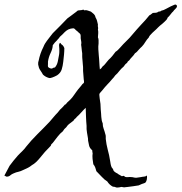

<svg xmlns="http://www.w3.org/2000/svg" viewBox="-45 -764 813 860"><path d="M748 -737.3Q747.1 -730.5 744.1 -728Q742.2 -726.6 738.3 -721.7Q734.9 -719.2 732.9 -715.8Q730 -711.4 725.6 -708Q723.1 -705.1 720.9 -702.1Q718.8 -699.2 716.3 -696.3Q712.4 -690.9 706.1 -685.5Q703.6 -678.2 700.2 -674.8L691.4 -666Q685.1 -659.7 681.6 -657.2Q679.2 -655.3 676.8 -653.3Q674.3 -651.4 671.9 -649.4Q667.5 -645.5 663.3 -641.4Q659.2 -637.2 655.3 -633.3Q647.5 -625.5 637.7 -617.2Q624 -604.5 621.1 -595.7Q613.3 -587.9 606.4 -576.7Q599.6 -564.9 590.8 -555.7Q585.9 -550.8 583.5 -548.8Q579.6 -545.4 576.2 -541Q572.3 -536.1 568.4 -532.2Q564.5 -528.3 559.6 -525.4Q554.2 -516.6 546.9 -509.3Q539.1 -501.5 534.2 -494.1Q526.4 -489.3 524.4 -482.4Q515.6 -477.1 508.8 -465.8Q497.6 -456.5 489.7 -446.3Q481.9 -435.5 470.7 -425.8Q465.8 -418 457 -409.2Q451.7 -402.8 446.3 -396.7Q440.9 -390.6 435.5 -385.3Q430.2 -379.9 424.8 -373.5Q419.4 -367.2 414.1 -360.4Q411.1 -356.4 407.2 -352.5Q403.3 -348.6 400.4 -343.8Q399.4 -339.8 400.4 -334Q401.4 -326.2 401.4 -324.2Q406.2 -298.3 406.2 -273.4Q407.2 -265.1 407.7 -256.8Q408.2 -248.5 408.7 -240.2Q409.7 -223.1 415 -211.9Q415 -198.2 419.4 -187Q423.3 -176.8 426.8 -163.1Q428.7 -158.7 428.7 -152.8V-141.6Q431.2 -117.7 437.5 -93.8Q440.9 -81.5 443.6 -69.1Q446.3 -56.6 448.2 -43.9Q449.2 -36.1 450.7 -28.8Q452.1 -21.5 455.1 -14.6Q461.9 -6.3 461.9 -4.9Q461.9 -3.9 462.9 -1Q464.8 2.9 470.2 6.8Q475.6 10.7 480.5 12.7Q486.3 17.6 491.7 20Q497.1 22.5 501 25.4Q508.8 22.5 510.7 24.4Q511.7 25.4 515.6 28.3Q521.5 30.3 529.3 29.3Q536.1 28.3 543.9 29.3Q548.8 29.3 553.7 30.8Q559.1 32.2 565.4 32.2L585.9 29.3Q589.8 28.3 593.8 27.8Q597.7 27.3 601.6 26.9Q609.9 25.9 613.3 21.5Q615.2 44.9 605.5 54.7Q601.6 56.2 597.9 57.6Q594.2 59.1 590.3 60.1Q584.5 62 576.2 66.4Q564 68.4 552 70.1Q540 71.8 528.3 73.2Q524.9 73.2 519 74.2Q513.2 75.2 510.7 75.2Q508.8 75.2 504.9 74.2Q501 73.2 499 73.2Q496.6 73.7 494.1 74.2Q491.7 74.7 489.3 75.2Q482.4 76.2 478.5 76.2Q473.1 74.7 470 73.7Q466.8 72.8 465.8 72.3Q463.9 71.8 460.9 72.3Q444.8 64 435.5 48.8Q421.9 40.5 410.2 27.3Q397.9 13.7 386.7 2.9Q384.8 -4.9 381.8 -13.2Q378.9 -21.5 373 -28.3Q371.1 -39.1 369.6 -52.2Q368.2 -65.4 370.1 -79.1Q368.2 -81.1 368.7 -84.5Q369.1 -86.9 368.2 -90.8Q356.4 -100.6 354 -112.3Q351.6 -124 349.6 -133.8Q349.6 -144.5 347.7 -152.3Q345.7 -161.1 344.7 -169.9L342.8 -185.5V-200.2Q341.8 -209.5 341.3 -219.2Q340.8 -229 340.3 -239.3L338.9 -281.2Q333.5 -276.4 328.6 -271Q323.7 -265.6 318.8 -260.3Q314 -254.9 309.1 -249.8Q304.2 -244.6 298.8 -240.2Q295.9 -235.4 291.5 -232.4Q287.1 -229.5 284.2 -223.6Q269.5 -212.9 263.2 -207.5Q256.8 -202.1 252 -194.3Q242.2 -186.5 236.3 -175.8Q224.6 -167 212.9 -151.9L191.4 -124Q187.5 -120.1 185.5 -118.2Q183.6 -116.2 182.6 -111.3Q176.8 -105 172.1 -100.1Q167.5 -95.2 163.6 -91.3Q160.2 -87.9 156.2 -83.5Q152.3 -79.1 148.4 -74.2L128.9 -50.8Q119.6 -39.6 107.4 -30.3Q102.5 -27.3 98.1 -24.4Q93.8 -21.5 88.9 -17.6Q85.4 -15.1 81.5 -13.2Q77.6 -11.2 73.7 -9.3L57.6 -2Q48.3 2.9 37.6 5.4Q27.3 7.3 15.6 12.7Q7.8 15.6 1 21.5Q-5.4 27.3 -15.6 27.3Q-17.1 25.9 -20.5 24.9Q-23.9 23.9 -25.4 22.5Q-19.5 10.7 -13.7 0.5Q-7.8 -9.8 -2 -21.5Q6.8 -33.2 15.6 -44.4Q24.4 -55.7 34.2 -66.4Q39.1 -71.8 44.2 -76.7Q49.3 -81.5 54.2 -86.4Q64.5 -96.2 73.2 -108.4Q78.6 -113.8 84 -121.1Q87.9 -125 89.4 -127.4Q90.8 -129.9 94.7 -133.8Q122.1 -163.1 149.9 -190.4Q176.8 -216.3 203.1 -249Q208 -253.9 213.4 -259.8Q218.8 -265.6 223.6 -272.5Q237.3 -284.7 245.1 -294.9Q249.5 -295.9 251.5 -299.3Q252.9 -301.8 256.8 -305.7Q265.6 -313.5 270 -317.9Q274.4 -322.3 278.3 -327.1Q282.7 -333 287.1 -339.1Q291.5 -345.2 295.9 -351.6Q300.3 -357.9 305.2 -364Q310.1 -370.1 315.4 -376Q318.8 -379.4 322.3 -384.8Q324.2 -387.7 327.1 -389.6Q330.6 -392.1 331.1 -394.5Q332 -399.4 330.1 -408.2L328.6 -427.2Q328.1 -437.5 327.1 -446.3V-459.5Q327.1 -462.9 326.9 -466.1Q326.7 -469.2 326.2 -472.7Q326.2 -477.5 325.2 -485.4Q324.2 -493.2 324.2 -497.1Q323.7 -501 323.5 -504.4Q323.2 -507.8 323.2 -511.2V-525.4Q322.3 -530.3 321.8 -534.9Q321.3 -539.6 320.8 -543.9Q320.3 -548.3 319.8 -553.2Q319.3 -558.1 318.4 -563.5Q320.3 -571.8 318.8 -578.6Q318.4 -582 317.6 -585.4Q316.9 -588.9 316.4 -592.8V-602.5Q316.4 -607.9 314.5 -611.3Q312.5 -614.3 309.6 -616.2Q306.6 -618.2 304.7 -621.1Q297.4 -626.5 293.9 -629.9Q288.1 -637.7 282.2 -637.2Q276.4 -636.7 271.5 -635.7Q259.8 -632.8 251.5 -626Q243.2 -619.1 235.4 -610.4Q231.4 -606.4 229 -604.5Q226.6 -602.5 223.6 -599.6Q217.3 -590.3 214.4 -588.4Q212.4 -586.9 210 -583Q200.2 -574.2 191.4 -561.5Q190.9 -545.4 181.6 -526.4Q172.9 -508.3 169.9 -488.3V-477.5Q168.9 -465.8 170.4 -464.4L173.8 -460.9Q185.1 -454.6 189.9 -458Q195.3 -461.9 201.2 -461.9Q210.9 -473.6 213.9 -488.8Q216.8 -503.9 219.7 -519.5Q220.2 -523.4 220.5 -526.9Q220.7 -530.3 220.7 -533.2V-544.9Q220.7 -549.8 219.7 -558.6Q218.8 -566.4 223.6 -572.3Q226.6 -571.3 227.5 -568.8Q228 -566.9 231.4 -564.5Q236.3 -561.5 239.3 -556.6Q240.2 -554.7 241.2 -552.7Q242.2 -550.8 243.2 -548.8Q243.2 -535.2 241.7 -519Q240.2 -502.9 238.3 -487.3Q236.3 -468.8 231.4 -453.1Q226.6 -437.5 210.9 -426.8Q205.6 -423.8 200.2 -421.4Q194.8 -418.9 189.5 -417Q179.7 -413.1 173.8 -415Q159.2 -418.9 147.5 -429.7Q142.6 -439 134.8 -450.2Q128.4 -459.5 126 -474.6V-482.4Q126 -485.8 127.9 -491.2Q134.3 -524.4 149.4 -553.7Q153.3 -563.5 156.7 -568.8Q160.2 -574.2 165 -581.1Q168 -585 171.1 -589.1Q174.3 -593.3 177.7 -597.7L191.4 -615.2Q208 -631.8 224.6 -648.4Q241.2 -665 256.8 -681.6Q265.1 -687 273.4 -693.8Q282.2 -701.2 291 -707Q296.4 -710.4 301.8 -715.8Q305.2 -717.8 310.5 -717.8Q313.5 -717.8 320.3 -718.8Q322.3 -719.2 324 -719.7Q325.7 -720.2 327.1 -720.7Q330.1 -721.2 332 -717.8Q341.3 -719.7 348.1 -716.8Q354 -714.4 362.3 -711.9Q366.2 -708.5 371.1 -704.6Q376.5 -700.7 378.9 -696.3Q381.3 -693.8 381.8 -689.9Q382.8 -685.5 384.8 -682.6Q388.7 -675.8 390.1 -668.9Q391.1 -665.5 391.8 -661.9Q392.6 -658.2 393.6 -654.3Q392.6 -645.5 394 -642.6Q395.5 -638.2 393.6 -631.8Q395.5 -624 395 -615.7Q394.5 -607.4 393.6 -596.7Q396.5 -590.8 396.5 -584V-569.3Q395.5 -562.5 395.3 -555.9Q395 -549.3 395.5 -542.5Q396 -536.1 396.5 -529.3Q397 -522.5 397.5 -515.6Q398.4 -508.3 398.9 -500.2Q399.4 -492.2 399.9 -483.9Q400.4 -475.6 400.9 -467.8Q401.4 -460 402.3 -453.1Q408.7 -456.5 414.1 -465.8Q422.4 -472.2 427.7 -479.5Q431.2 -483.9 434.6 -488Q438 -492.2 441.4 -496.1Q450.2 -503.9 458 -513.2Q465.8 -522.5 472.7 -532.2Q479.5 -536.1 483.9 -541Q486.8 -544.4 493.2 -550.8Q500 -558.6 507.1 -566.2Q514.2 -573.7 521.5 -580.6Q535.2 -593.3 549.8 -611.3Q558.6 -622.1 567.9 -632.3Q577.1 -642.6 586.9 -653.3Q596.7 -663.1 606 -673.8Q615.2 -684.6 624 -695.3Q629.4 -697.8 631.8 -700.2Q635.3 -703.6 639.6 -706.1Q648.4 -706.1 654.3 -707Q660.2 -708 665 -711.9Q674.3 -711.9 676.8 -715.8Q688.5 -718.3 698.2 -724.1Q707.5 -729.5 719.7 -735.4Q728.5 -739.3 736.3 -742.7Q744.1 -746.1 748 -737.3Z"/></svg>

Font: Taprom
Style: Regular
Weight: 400
Designer: Danh Hong
Version: Version 8.002; ttfautohint (v1.8.3)